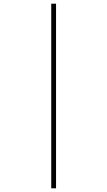

<svg xmlns="http://www.w3.org/2000/svg" viewBox="-20 -852 580 1038"><path d="M257 -832V166H283V-832Z"/></svg>

Font: Noto Sans Gurmukhi Thin
Style: Regular
Weight: 100
Designer: Jelle Bosma - Monotype Design Team
Foundry: Monotype Imaging Inc.
Version: Version 2.004